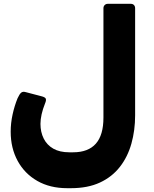

<svg xmlns="http://www.w3.org/2000/svg" viewBox="-20 -770 807 1006"><path d="M332 216Q242 216 175.5 178Q109 140 72.5 73Q36 6 36 -80Q36 -125 46 -170.5Q56 -216 72 -255Q82 -277 91 -284.5Q100 -292 116 -287L196 -266Q217 -261 220 -252.5Q223 -244 216 -228Q204 -198 198 -171Q192 -144 192 -121Q192 -78 209 -44Q226 -10 259.5 9Q293 28 343 28H363Q442 28 482 -17Q522 -62 522 -154V-727Q522 -737 528.5 -743.5Q535 -750 545 -750H665Q676 -750 682 -743.5Q688 -737 688 -727V-166Q688 -87 668.5 -17.5Q649 52 608 104.5Q567 157 503.5 186.5Q440 216 352 216Z"/></svg>

Font: Rubik ExtraBold
Style: Regular
Weight: 800
Designer: Hubert and Fischer
Foundry: Hubert and Fischer
Version: Version 2.300;gftools[0.9.30]